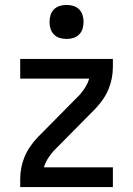

<svg xmlns="http://www.w3.org/2000/svg" viewBox="-20 -759 540 779"><path d="M62 0V-33Q62 -56 66.5 -79Q71 -102 80 -123.5Q89 -145 102.5 -164.5Q116 -184 132 -201L304 -375Q305 -376 306 -377Q307 -378 307 -379L308 -380Q319 -393 328 -408Q337 -423 342 -440H62V-520H438V-488Q438 -464 433.5 -441Q429 -418 420 -396.5Q411 -375 397.5 -355.5Q384 -336 368 -319L196 -145Q195 -144 194 -143Q193 -142 193 -141L192 -140Q181 -127 172 -112Q163 -97 158 -80H438V0ZM250 -601Q236 -601 222.5 -605Q209 -609 199 -619Q189 -629 185 -642.5Q181 -656 181 -670Q181 -684 185 -697.5Q189 -711 199 -721Q209 -731 222.5 -735Q236 -739 250 -739Q264 -739 277.5 -735Q291 -731 301 -721Q311 -711 315 -697.5Q319 -684 319 -670Q319 -656 315 -642.5Q311 -629 301 -619Q291 -609 277.5 -605Q264 -601 250 -601Z"/></svg>

Font: Iosevka Curly Medium
Style: Regular
Weight: 500
Monospace: yes
Designer: Belleve Invis
Foundry: Belleve Invis
Version: Version 22.1.2; ttfautohint (v1.8.4)